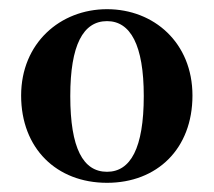

<svg xmlns="http://www.w3.org/2000/svg" viewBox="-20 -863 465 418"><path d="M213 -465C322 -465 399 -539 399 -655C399 -770 315 -843 213 -843C111 -843 26 -769 26 -655C26 -540 103 -465 213 -465ZM213 -489C161 -489 133 -540 133 -654C133 -765 161 -817 213 -817C264 -817 293 -765 293 -654C293 -540 264 -489 213 -489Z"/></svg>

Font: Source Han Serif KR Heavy
Style: Regular
Weight: 900
Designer: Ryoko NISHIZUKA 西塚涼子 (kana & ideographs); Frank Grießhammer (Latin, Greek & Cyrillic); Wenlong ZHANG 张文龙 (bopomofo); San
Foundry: Adobe
Version: Version 2.001;hotconv 1.1.0;makeotfexe 2.6.0